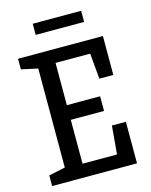

<svg xmlns="http://www.w3.org/2000/svg" viewBox="-129 -967 824 1049"><g transform="rotate(-15 282.5 -442.0)"><path d="M33 -60 126 -80V-640L33 -660V-720H513V-500H434L421 -645H225V-406H413V-323H225V-75H420L434 -235H513V0H33ZM160 -884H434V-821H160Z"/></g></svg>

Font: Hermeneus One
Style: Regular
Weight: 400
Designer: Rodrigo Fuenzalida, Pablo Impallari
Foundry: Pablo Impallari, Rodrigo Fuenzalida
Version: Version 1.002; ttfautohint (v0.93) -l 8 -r 50 -G 200 -x 14 -